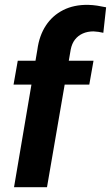

<svg xmlns="http://www.w3.org/2000/svg" viewBox="-20 -782 463 802"><path d="M176.3 0H38.6L136.2 -575.2Q144 -633.3 171.6 -675.3Q199.2 -717.3 244.1 -740Q289.1 -762.7 348.6 -761.7Q367.7 -761.2 386.5 -758.3Q405.3 -755.4 423.3 -751.5L411.6 -645Q401.9 -647.5 391.4 -648.9Q380.9 -650.4 370.6 -650.9Q345.7 -650.9 325.9 -642.1Q306.2 -633.3 293.2 -616.7Q280.3 -600.1 275.4 -575.2ZM370.6 -528.3 353 -428.7H36.6L54.2 -528.3Z"/></svg>

Font: Roboto
Style: Bold Italic
Weight: 700
Italic angle: -12°
Designer: Christian Robertson
Foundry: Google
Version: Version 3.0